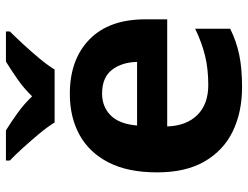

<svg xmlns="http://www.w3.org/2000/svg" viewBox="-112 -694 816 631"><g transform="rotate(-90 295.5 -378.0)"><path d="M303 -556Q416 -556 482 -491.5Q548 -427 548 -308V-236H196Q198 -173 233.5 -137Q269 -101 332 -101Q385 -101 428 -111.5Q471 -122 517 -144V-29Q477 -9 432.5 0.5Q388 10 325 10Q243 10 180 -20.5Q117 -51 81 -113Q45 -175 45 -269Q45 -365 77.5 -428.5Q110 -492 168 -524Q226 -556 303 -556ZM304 -450Q261 -450 232.5 -422Q204 -394 199 -335H408Q407 -385 382 -417.5Q357 -450 304 -450ZM209 -606Q195 -629 172.5 -656Q150 -683 126.5 -709Q103 -735 84 -753V-766H183Q209 -750 239 -728.5Q269 -707 295 -680Q321 -707 352 -728.5Q383 -750 409 -766H508V-753Q490 -735 466 -709Q442 -683 419.5 -656Q397 -629 383 -606Z"/></g></svg>

Font: Noto Sans Kannada
Style: Bold
Weight: 700
Designer: Jelle Bosma - Monotype Design Team
Foundry: Monotype Imaging Inc.
Version: Version 2.005; ttfautohint (v1.8.4.7-5d5b)